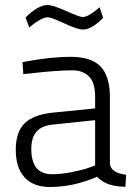

<svg xmlns="http://www.w3.org/2000/svg" viewBox="-20 -737 539 767"><path d="M419 -351V-83Q423 -46 484 -39L481 9Q404 9 368 -31Q274 10 180 10Q113 10 78 -28.5Q43 -67 43 -138.5Q43 -210 78.5 -244.5Q114 -279 190 -287L360 -304V-351Q360 -407 335.5 -431.5Q311 -456 270 -456Q206 -456 104 -444L73 -441L70 -489Q180 -510 262.5 -510Q345 -510 382 -471Q419 -432 419 -351ZM105 -142Q105 -41 188 -41Q224 -41 267 -49.5Q310 -58 335 -67L360 -76V-257L197 -240Q148 -236 126.5 -212Q105 -188 105 -142ZM311 -619Q290 -619 237 -643.5Q184 -668 172 -668Q148 -668 110 -638L97 -627L82 -667Q132 -717 170 -717Q191 -717 244.5 -693Q298 -669 310 -669Q331 -669 366 -698L378 -708L392 -666Q347 -619 311 -619Z"/></svg>

Font: Titillium Web Light
Style: Regular
Weight: 300
Version: Version 1.002;PS 57.000;hotconv 1.0.70;makeotf.lib2.5.55311